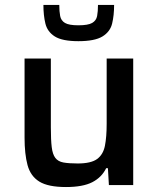

<svg xmlns="http://www.w3.org/2000/svg" viewBox="-20 -746 636 774"><path d="M246 8Q174 8 138.5 -14Q103 -36 91 -80.5Q79 -125 79 -191V-510H185V-233Q185 -182 188.5 -153Q192 -124 203 -109.5Q214 -95 235.5 -91Q257 -87 293 -87Q347 -87 371.5 -105Q396 -123 403 -158.5Q410 -194 410 -247V-510H517V0H419L415 -68H408Q390 -31 352 -11.5Q314 8 246 8ZM296 -580Q231 -580 201 -599Q171 -618 163 -651Q155 -684 155 -726H219Q219 -700 222.5 -681.5Q226 -663 242 -653.5Q258 -644 296 -644Q335 -644 351.5 -653.5Q368 -663 371.5 -681.5Q375 -700 375 -726H440Q440 -684 432 -651Q424 -618 393 -599Q362 -580 296 -580Z"/></svg>

Font: Saira Medium
Style: Regular
Weight: 500
Designer: Hector Gatti with collaboration of the Omnibus-Type team
Foundry: Omnibus-Type
Version: Version 1.100; ttfautohint (v1.8.3)